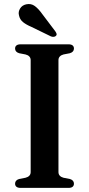

<svg xmlns="http://www.w3.org/2000/svg" viewBox="-20 -916 434 936"><path d="M265 -77Q265 -66.5 271.5 -59.5Q278 -52.5 289.5 -49.5L320.5 -43.5Q340.5 -37.5 340.5 -20.5Q340.5 -11 334 -5.5Q327.5 0 313.5 0H81Q67 0 60.2 -5.5Q53.5 -11 53.5 -20.5Q53.5 -37.5 73.5 -43.5L104.5 -49.5Q116.5 -52.5 123 -59.5Q129.5 -66.5 129.5 -77V-623Q129.5 -633.5 123 -640.5Q116.5 -647.5 104.5 -650.5L73.5 -656.5Q53.5 -662.5 53.5 -679.5Q53.5 -689 60.2 -694.5Q67 -700 81 -700H313.5Q327.5 -700 334 -694.5Q340.5 -689 340.5 -679.5Q340.5 -662.5 320.5 -656.5L289.5 -650.5Q278 -647.5 271.5 -640.5Q265 -633.5 265 -623ZM186 -847.5 249.5 -763.5Q253.5 -758 255.5 -752.2Q257.5 -746.5 253 -741.5Q249 -737 242 -736.5Q235 -736 228.5 -738.5L133 -785Q108 -795.5 92.2 -808.2Q76.5 -821 72.5 -841.5Q68 -858 77.8 -874.2Q87.5 -890.5 108 -895Q131.5 -900 149.8 -886.5Q168 -873 186 -847.5Z"/></svg>

Font: Fraunces Medium
Style: Regular
Weight: 500
Version: Version 1.000;[b76b70a41]